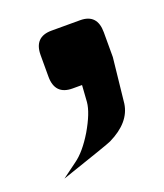

<svg xmlns="http://www.w3.org/2000/svg" viewBox="-72 -186 352 412"><g transform="rotate(-20 104.0 20.0)"><path d="M194.7 -35.8V-92.6Q194.7 -134.2 155.8 -134.2H90.5Q50.5 -134.2 50.5 -92.6V-43.7Q50.5 -2.1 90.5 -2.1H112.1L109.5 35.8Q107.4 59.5 85.3 97.4Q63.7 133.2 41.6 148.9L7.9 173.7Q63.7 154.7 93.4 144.5Q123.2 134.2 127.4 132.1Q177.9 107.4 183.7 66.3Z"/></g></svg>

Font: MM Bagan
Style: Regular
Weight: 400
Designer: Khon Soe Zaw Thu
Version: Version 1.00 July 10, 2016, initial release